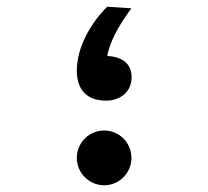

<svg xmlns="http://www.w3.org/2000/svg" viewBox="-20 -547 626 577"><path d="M298.3 -244.6C341.8 -244.6 375.5 -271 375.5 -314.9C375.5 -359.4 342.8 -376.5 302.2 -378.9C311 -424.3 336.9 -470.7 375 -522L302.2 -526.9C249 -473.6 210.9 -402.3 210.9 -334C210.9 -271.5 247.1 -244.6 298.3 -244.6ZM293 9.8C338.4 9.8 375 -27.3 375 -72.3C375 -118.2 338.4 -154.8 293 -154.8C247.6 -154.8 210.9 -118.2 210.9 -72.3C210.9 -27.3 247.6 9.8 293 9.8Z"/></svg>

Font: Cascadia Mono SemiBold
Style: Regular
Weight: 600
Monospace: yes
Designer: Aaron Bell
Foundry: Saja Typeworks
Version: Version 2404.023